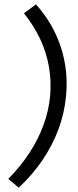

<svg xmlns="http://www.w3.org/2000/svg" viewBox="-20 -748 360 881"><path d="M66 113 18 73Q74.5 15.5 115 -46.5Q155.5 -108.5 179.5 -174Q203.5 -239.5 210 -307Q216 -375 204.8 -440.5Q193.5 -506 164.8 -567.8Q136 -629.5 90 -687L145 -728Q224.5 -639 259.5 -530.8Q294.5 -422.5 283 -307Q276 -230.5 248.8 -156.5Q221.5 -82.5 175.5 -14.2Q129.5 54 66 113Z"/></svg>

Font: Karla
Style: Italic
Weight: 400
Italic angle: -8°
Designer: Jonathan Pinhorn
Version: Version 2.004;gftools[0.9.33]